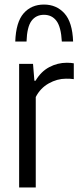

<svg xmlns="http://www.w3.org/2000/svg" viewBox="-20 -823 349 843"><path d="M64 0V-542.5H125L131 -468.5H136Q160 -509 196.2 -528.2Q232.5 -547.5 273.5 -547.5Q283 -547.5 290.8 -546.8Q298.5 -546 304 -545V-475.5Q295 -477 287.2 -477.2Q279.5 -477.5 269.5 -477.5Q231 -477.5 194 -456.8Q157 -436 137 -397V0ZM47 -640.5Q50 -726 83.8 -764.5Q117.5 -803 173 -803Q228 -803 263 -764.2Q298 -725.5 301 -640.5H251.5Q248 -704.5 228 -731.2Q208 -758 173 -758Q138 -758 118.2 -731.2Q98.5 -704.5 96.5 -640.5Z"/></svg>

Font: Encode Sans Condensed
Style: Regular
Weight: 400
Width: 3
Designer: Multiple Designers
Foundry: Impallari Type
Version: Version 3.000; ttfautohint (v1.8.3) -l 8 -r 50 -G 200 -x 14 